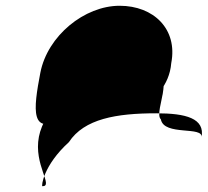

<svg xmlns="http://www.w3.org/2000/svg" viewBox="-20 -740 721 666"><path d="M115 -266C132 -354 241 -482 339 -482C365 -482 373 -376 211 -338C81 -257 96 -362 120 -488C145 -616 273 -720 395 -720C513 -720 597 -639 574 -521C568 -443 511 -389 483 -389C513 -389 479 -480 515 -494C549 -471 560 -418 523 -365C462 -333 419 -352 392 -408C403 -465 428 -510 483 -510C608 -510 509 -354 538 -326C549 -267 687 -304 679 -263C692 -330 624 -347 522 -347C384 -347 272 -328 219 -247C130 -166 123 -94 127 -94C167 -94 96 -168 115 -266Z"/></svg>

Font: Recovery
Style: Obl
Weight: 400
Version: Version 0.27